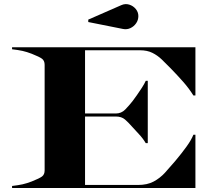

<svg xmlns="http://www.w3.org/2000/svg" viewBox="-20 -935 1092 955"><path d="M591.4 -791 419 -825.4V-837.4L583.4 -909.4Q603.4 -918.2 623 -912Q642.6 -905.8 655.4 -890.2Q668.2 -874.6 668.2 -855Q668.2 -835.4 657.2 -819.4Q646.2 -803.4 628.8 -795.2Q611.4 -787 591.4 -791ZM40 -10Q70.5 -13.5 92 -18.2Q113.5 -23 138 -32.5Q176 -47.5 189 -57.2Q202 -67 202 -87.5V-612.5Q202 -633 189 -642.8Q176 -652.5 138 -667.5Q113.5 -677 92 -681.8Q70.5 -686.5 40 -690V-700H952V-460H942Q920 -495.5 891.2 -528Q862.5 -560.5 829 -595Q806 -618.5 784.8 -639Q763.5 -659.5 737.8 -672.2Q712 -685 676 -685H403V-370.5H556Q583.5 -370.5 602.8 -390.2Q622 -410 639 -431.5Q648 -443.5 661 -461.8Q674 -480 686.2 -499.2Q698.5 -518.5 705 -533H715V-223H705Q690 -248 671 -267.8Q652 -287.5 635 -307Q619 -325.5 601.8 -340.5Q584.5 -355.5 556 -355.5H403V-15H666Q712.5 -15 744.2 -32Q776 -49 800.8 -76.2Q825.5 -103.5 851.5 -134Q883 -171.5 907.2 -205Q931.5 -238.5 942 -265H952V0H40Z"/></svg>

Font: Engraving CC
Style: Bold
Weight: 700
Designer: indestructible type*
Foundry: Cowboy Collective
Version: Version 1.000